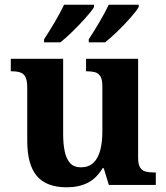

<svg xmlns="http://www.w3.org/2000/svg" viewBox="-20 -786 707 816"><path d="M263.7 10Q177.2 10 136.5 -38.2Q95.8 -86.5 95.8 -187.7V-412.1Q95.8 -441.5 89.2 -456.6Q82.7 -471.7 68.2 -477.3Q53.8 -483 29.5 -483H25.9V-536H248.4V-215.9Q248.4 -173.5 255.3 -141.7Q262.2 -109.8 278.5 -92.3Q294.8 -74.9 323.8 -74.9Q356.2 -74.9 376.4 -93.6Q396.6 -112.4 405.8 -146.6Q415 -180.8 415 -227V-419.1Q415 -448.2 406.6 -461.7Q398.2 -475.3 383.5 -479.1Q368.8 -483 349.3 -483H345.7V-536H567V-116Q567 -87.5 575.6 -73.9Q584.2 -60.3 599.5 -56.7Q614.8 -53 633.9 -53H642.2V0H442.6L420.9 -71.1H415.9Q390.1 -27.9 352.6 -9Q315 10 263.7 10ZM357.2 -619Q378.2 -651 402.2 -691.5Q426.2 -732 442.2 -766H569.5V-756Q559.5 -739 534 -710Q508.5 -681 479 -652.5Q449.5 -624 426.5 -606H357.2ZM167.3 -619Q188.3 -651 212.3 -691.5Q236.3 -732 252.3 -766H379.6V-756Q369.6 -739 343.6 -710Q317.6 -681 288.6 -652.5Q259.6 -624 236.6 -606H167.3Z"/></svg>

Font: Noto Serif Khmer
Style: Regular
Weight: 400
Designer: Danh Hong and the Monotype Design Team
Foundry: Monotype Imaging Inc.
Version: Version 2.003